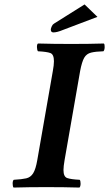

<svg xmlns="http://www.w3.org/2000/svg" viewBox="-20 -843 492 865"><path d="M361 -823 419 -767 266 -709Q249 -702 238.5 -699.5Q228 -697 221 -697Q209 -697 209 -709V-712Q210 -717 213.5 -725Q217 -733 224 -737ZM271 -122Q266 -93 266 -77Q266 -47 282.5 -41Q299 -35 339 -33Q343 -29 343 -16Q343 -3 338 2Q301 1 266.5 0.5Q232 0 188 0Q145 0 111.5 0.5Q78 1 41 2Q37 -3 37 -16Q37 -29 42 -33Q78 -35 98 -39.5Q118 -44 129.5 -62.5Q141 -81 148 -122L218 -523Q223 -550 223 -567Q223 -598 207 -604Q191 -610 151 -612Q147 -617 146.5 -630Q146 -643 151 -647Q189 -646 223 -645.5Q257 -645 301 -645Q344 -645 377.5 -645.5Q411 -646 448 -647Q452 -643 451.5 -630Q451 -617 446 -612Q411 -611 390.5 -606Q370 -601 359.5 -583Q349 -565 341 -523Z"/></svg>

Font: Libertinus Serif Semibold Italic
Style: Regular
Weight: 600
Italic angle: -11.5°
Designer: Philipp H. Poll, Khaled Hosny
Foundry: Caleb Maclennan
Version: Version 7.051;RELEASE